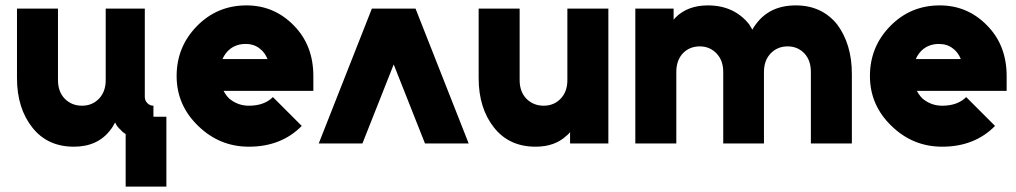

<svg xmlns="http://www.w3.org/2000/svg" viewBox="-20 -532 3767 712"><path d="M43 -500V-242Q43 -186 57.5 -140Q72 -94 100 -59Q156 12 254 12Q343 12 390 -51Q395 -57 399 -64Q403 -71 407 -78Q410 -70 415.5 -63Q421 -56 428 -50Q432 -45 436.5 -41.5Q441 -38 446 -35V160H597V-99H549V-140Q536 -140 527 -149Q517 -159 517 -172V-500H372V-235Q372 -192 347 -166Q322 -140 284 -140Q246 -140 220 -166Q195 -192 195 -235V-500Z M1142 -195V-250Q1142 -363 1071 -436Q998 -512 894 -512Q786 -512 711 -436Q635 -359 635 -250Q635 -142 715 -65Q794 12 903 12Q1023 12 1099 -65L992 -172Q960 -140 903 -140Q868 -140 840 -159Q830 -165 822.5 -174.5Q815 -184 809 -195ZM891 -369Q922 -369 943 -352Q962 -338 972 -313H805Q815 -336 834 -351Q858 -369 891 -369Z M1162 0 1359 -500H1521L1718 0H1556L1440 -293L1324 0Z M1755 -500V-242Q1755 -186 1769.5 -140Q1784 -94 1812 -59Q1868 12 1966 12Q2037 12 2080 -28Q2084 -31 2087.5 -34.5Q2091 -38 2094 -42V0H2236V-500H2084V-235Q2084 -192 2059 -166Q2034 -140 1996 -140Q1958 -140 1932 -166Q1907 -192 1907 -235V-500Z M3139 0V-258Q3139 -314 3125 -360Q3111 -406 3084 -442Q3027 -512 2931 -512Q2834 -512 2783 -442Q2779 -437 2776 -432.5Q2773 -428 2770 -422Q2767 -427 2764 -432Q2761 -437 2758 -442Q2702 -512 2605 -512Q2531 -512 2486 -468Q2484 -466 2482 -463.5Q2480 -461 2478 -459V-500H2336V0H2488V-265Q2488 -308 2512 -334Q2537 -360 2575 -360Q2612 -360 2637 -334Q2662 -308 2662 -265V0H2813V-265Q2813 -308 2838 -334Q2863 -360 2901 -360Q2938 -360 2963 -334Q2987 -308 2987 -265V0Z M3713 -195V-250Q3713 -363 3642 -436Q3569 -512 3465 -512Q3357 -512 3282 -436Q3206 -359 3206 -250Q3206 -142 3286 -65Q3365 12 3474 12Q3594 12 3670 -65L3563 -172Q3531 -140 3474 -140Q3439 -140 3411 -159Q3401 -165 3393.5 -174.5Q3386 -184 3380 -195ZM3462 -369Q3493 -369 3514 -352Q3533 -338 3543 -313H3376Q3386 -336 3405 -351Q3429 -369 3462 -369Z"/></svg>

Font: Unageo
Style: ExtraBold
Weight: 800
Designer: Richard Sepsi
Foundry: Richard Sepsi
Version: Version 2.000